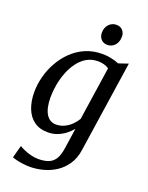

<svg xmlns="http://www.w3.org/2000/svg" viewBox="-182 -854 918 1193"><g transform="rotate(20 276.5 -257.0)"><path d="M439.5 37.5Q431.5 96.5 403.8 137.2Q376 178 337 202.8Q298 227.5 254.2 238.5Q210.5 249.5 169.5 249.5Q147 249.5 123.8 246.5Q100.5 243.5 81.2 238.8Q62 234 51.5 229.5L74 147Q84.5 154 104.8 163Q125 172 150.5 179Q176 186 202 186Q242.5 186 270 175Q297.5 164 313.5 137.5Q329.5 111 336 64L355.5 -69Q339 -49 316 -31Q293 -13 264 -1.5Q235 10 201.5 10Q145.5 10 109 -17Q72.5 -44 54.8 -90.8Q37 -137.5 37 -197Q37 -246.5 50.2 -298.2Q63.5 -350 89.8 -397.2Q116 -444.5 154.5 -482.2Q193 -520 243.5 -542Q294 -564 356 -564Q386 -564 415.5 -557.5Q445 -551 465.5 -542L529 -563.5ZM417.5 -491.5Q403.5 -502 384.5 -507Q365.5 -512 345.5 -512Q303 -512 270 -492.5Q237 -473 213 -440Q189 -407 173.5 -366.5Q158 -326 150.5 -283.2Q143 -240.5 143 -201.5Q143 -166.5 148.8 -139Q154.5 -111.5 166 -92.2Q177.5 -73 194 -63Q210.5 -53 231.5 -53Q261.5 -53 287.5 -65.5Q313.5 -78 333.2 -97.8Q353 -117.5 365 -138.5ZM362.5 -627Q337 -627 321 -644.2Q305 -661.5 305.5 -689Q306 -722 326 -743Q346 -764 375.5 -764Q401 -764 416.2 -747.5Q431.5 -731 431.5 -705.5Q431.5 -671 412 -649Q392.5 -627 362.5 -627Z"/></g></svg>

Font: Merriweather 28pt
Style: Italic
Weight: 400
Italic angle: -7.8°
Version: Version 2.101